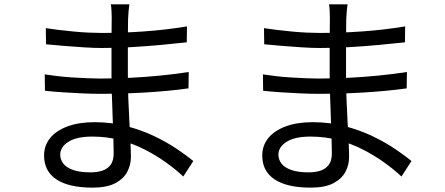

<svg xmlns="http://www.w3.org/2000/svg" viewBox="-20 -814 2040 880"><path d="M573 -794Q571 -781 569.5 -765Q568 -749 567 -727Q567 -712 566.5 -682Q566 -652 566 -614.5Q566 -577 566 -539Q566 -501 566 -469Q566 -419 568 -364Q570 -309 573 -257Q576 -205 578 -162Q580 -119 580 -94Q580 -59 563.5 -27Q547 5 508.5 25.5Q470 46 404 46Q296 46 239 8.5Q182 -29 182 -101Q182 -147 209.5 -181Q237 -215 289 -234.5Q341 -254 413 -254Q492 -254 561.5 -235.5Q631 -217 689 -189Q747 -161 792 -130.5Q837 -100 866 -76L820 -5Q786 -37 741.5 -69Q697 -101 644.5 -128Q592 -155 531.5 -171.5Q471 -188 403 -188Q331 -188 293.5 -164Q256 -140 256 -105Q256 -83 270 -64.5Q284 -46 315 -35Q346 -24 395 -24Q424 -24 448 -31.5Q472 -39 486.5 -58Q501 -77 501 -111Q501 -140 499.5 -186.5Q498 -233 496 -285.5Q494 -338 492.5 -387Q491 -436 491 -469Q491 -503 491 -538.5Q491 -574 491 -609Q491 -644 491.5 -676Q492 -708 492 -734Q492 -746 491 -765Q490 -784 488 -794ZM190 -685Q215 -681 248 -677Q281 -673 317.5 -669.5Q354 -666 387.5 -664.5Q421 -663 446 -663Q541 -663 640.5 -670Q740 -677 837 -693L836 -620Q781 -614 716 -608Q651 -602 582.5 -598Q514 -594 447 -594Q412 -594 364 -597Q316 -600 269.5 -604Q223 -608 191 -611ZM185 -473Q212 -469 245 -465Q278 -461 313 -459Q348 -457 380 -455.5Q412 -454 437 -454Q510 -454 578.5 -457.5Q647 -461 713.5 -467.5Q780 -474 845 -484L844 -409Q794 -402 744.5 -397.5Q695 -393 645.5 -390Q596 -387 544.5 -385.5Q493 -384 436 -384Q402 -384 357.5 -386Q313 -388 267.5 -391Q222 -394 186 -398Z M1573 -794Q1571 -781 1569.5 -765Q1568 -749 1567 -727Q1567 -712 1566.5 -682Q1566 -652 1566 -614.5Q1566 -577 1566 -539Q1566 -501 1566 -469Q1566 -419 1568 -364Q1570 -309 1573 -257Q1576 -205 1578 -162Q1580 -119 1580 -94Q1580 -59 1563.5 -27Q1547 5 1508.5 25.5Q1470 46 1404 46Q1296 46 1239 8.5Q1182 -29 1182 -101Q1182 -147 1209.5 -181Q1237 -215 1289 -234.5Q1341 -254 1413 -254Q1492 -254 1561.5 -235.5Q1631 -217 1689 -189Q1747 -161 1792 -130.5Q1837 -100 1866 -76L1820 -5Q1786 -37 1741.5 -69Q1697 -101 1644.5 -128Q1592 -155 1531.5 -171.5Q1471 -188 1403 -188Q1331 -188 1293.5 -164Q1256 -140 1256 -105Q1256 -83 1270 -64.5Q1284 -46 1315 -35Q1346 -24 1395 -24Q1424 -24 1448 -31.5Q1472 -39 1486.5 -58Q1501 -77 1501 -111Q1501 -140 1499.5 -186.5Q1498 -233 1496 -285.5Q1494 -338 1492.5 -387Q1491 -436 1491 -469Q1491 -503 1491 -538.5Q1491 -574 1491 -609Q1491 -644 1491.5 -676Q1492 -708 1492 -734Q1492 -746 1491 -765Q1490 -784 1488 -794ZM1190 -685Q1215 -681 1248 -677Q1281 -673 1317.5 -669.5Q1354 -666 1387.5 -664.5Q1421 -663 1446 -663Q1541 -663 1640.5 -670Q1740 -677 1837 -693L1836 -620Q1781 -614 1716 -608Q1651 -602 1582.5 -598Q1514 -594 1447 -594Q1412 -594 1364 -597Q1316 -600 1269.5 -604Q1223 -608 1191 -611ZM1185 -473Q1212 -469 1245 -465Q1278 -461 1313 -459Q1348 -457 1380 -455.5Q1412 -454 1437 -454Q1510 -454 1578.5 -457.5Q1647 -461 1713.5 -467.5Q1780 -474 1845 -484L1844 -409Q1794 -402 1744.5 -397.5Q1695 -393 1645.5 -390Q1596 -387 1544.5 -385.5Q1493 -384 1436 -384Q1402 -384 1357.5 -386Q1313 -388 1267.5 -391Q1222 -394 1186 -398Z"/></svg>

Font: Farlight84_Sys_V01
Style: Regular
Weight: 400
Designer: Ryoko NISHIZUKA  (kana, bopomofo & ideographs); Paul D. Hunt (Latin, Greek & Cyrillic); Sandoll Communications , Soo-you
Foundry: Adobe
Version: Version 2.004;October 29, 2024;FontCreator 14.0.0.2814 64-bi